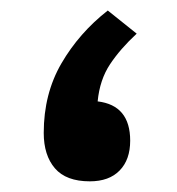

<svg xmlns="http://www.w3.org/2000/svg" viewBox="-20 -340 332 360"><path d="M236.3 -276.9Q205.6 -248.5 186.3 -219.5Q167 -190.4 163.1 -149.9Q224.1 -142.6 224.1 -76.2Q224.1 -40.5 204.3 -20.3Q184.6 0 148.4 0Q104 0 83 -24.4Q62 -48.8 62 -90.8Q62 -164.1 95.2 -221.2Q128.4 -278.3 182.1 -320.3Z"/></svg>

Font: Vazirmatn UI NL SemiBold
Style: Regular
Weight: 600
Designer: Saber Rastikerdar
Foundry: Saber Rastikerdar
Version: Version 33.003